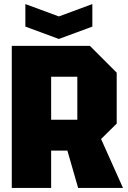

<svg xmlns="http://www.w3.org/2000/svg" viewBox="-20 -926 629 946"><path d="M232 -336H361V-548H232ZM555 -568V-317L478 -241L586 0H365L312 -184H232V0H38V-700H423ZM435 -906V-795L270 -734L105 -795V-906L270 -845Z"/></svg>

Font: Tektur SemiCondensed ExtraBold
Style: Regular
Weight: 800
Width: 4
Designer: Adam Jagosz
Foundry: Adam Jagosz
Version: Version 1.005;gftools[0.9.30]